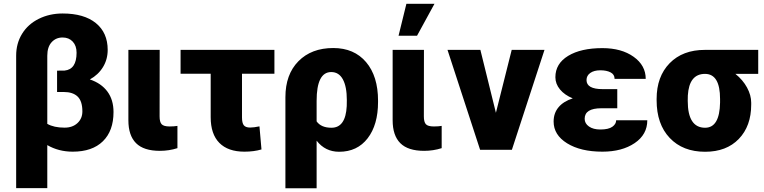

<svg xmlns="http://www.w3.org/2000/svg" viewBox="-20 -792 4041 1015"><path d="M311 -720.7Q424.3 -720.7 486.8 -669.9Q549.3 -619.1 549.3 -528.3Q549.3 -478 524.4 -437.3Q499.5 -396.5 455.1 -372.1Q515.6 -351.6 547.9 -307.9Q580.1 -264.2 580.1 -199.7Q580.1 -100.1 523.9 -45.2Q467.8 9.8 364.3 9.8Q290 9.8 230 -24.9V202.6H65.4V-497.6Q65.4 -562.5 96.7 -613.3Q127.9 -664.1 184.8 -692.4Q241.7 -720.7 311 -720.7ZM384.8 -513.2Q384.8 -550.3 364.5 -572Q344.2 -593.8 311 -593.8Q275.4 -593.8 252.7 -568.6Q230 -543.5 230 -497.1V-137.2Q265.1 -117.2 321.3 -117.2Q363.8 -117.2 389.6 -141.4Q415.5 -165.5 415.5 -203.1Q415.5 -257.3 390.4 -281.5Q365.2 -305.7 316.9 -305.7H281.7V-418.5L321.3 -418.9Q384.8 -425.3 384.8 -513.2Z M824.2 -528.3 823.7 -176.8Q823.7 -147 834.5 -135.3Q845.2 -123.5 877 -123.5Q901.4 -123.5 918 -126.5V-8.8Q873.5 5.4 825.2 5.4Q739.7 5.4 699.2 -35.2Q658.7 -75.7 658.7 -156.2V-528.3Z M1430.7 -402.3H1259.3V-171.4Q1259.3 -141.6 1269 -129.6Q1278.8 -117.7 1302.2 -117.7Q1321.8 -117.7 1351.6 -124L1362.3 -2Q1322.3 9.8 1272 9.8Q1185.5 9.8 1139.6 -36.6Q1093.8 -83 1093.8 -172.4V-402.3H934.6V-528.3H1430.7Z M1741.7 -538.1Q1852.1 -538.1 1915.3 -463.6Q1978.5 -389.2 1978.5 -259.8V-252.9Q1978.5 -132.3 1923.6 -61Q1868.7 10.3 1772.9 10.3Q1699.2 10.3 1653.8 -48.3V203.1H1488.8V-278.3Q1488.8 -398.4 1557.6 -468.3Q1626.5 -538.1 1741.7 -538.1ZM1653.8 -150.4Q1677.7 -116.7 1732.4 -116.7Q1807.1 -116.7 1813 -231L1813.5 -263.2Q1813.5 -334 1792.5 -372.6Q1771.5 -411.1 1731 -411.1Q1653.8 -411.1 1653.8 -258.8Z M2221.2 -528.3 2220.7 -176.8Q2220.7 -147 2231.4 -135.3Q2242.2 -123.5 2273.9 -123.5Q2298.3 -123.5 2314.9 -126.5V-8.8Q2270.5 5.4 2222.2 5.4Q2136.7 5.4 2096.2 -35.2Q2055.7 -75.7 2055.7 -156.2V-528.3ZM2128.4 -772H2276.9L2184.6 -603H2086.9Z M2601.6 -195.8 2685.1 -528.3H2858.4L2686 0H2518.1L2345.7 -528.3H2519.5Z M3070.8 -164.1Q3070.8 -139.2 3093.5 -123.3Q3116.2 -107.4 3153.3 -107.4Q3196.8 -107.4 3217 -121.8Q3237.3 -136.2 3237.3 -156.2H3401.9Q3401.9 -80.6 3335 -35.4Q3268.1 9.8 3164.6 9.8Q3049.3 9.8 2978 -34.4Q2906.7 -78.6 2906.7 -149.4Q2906.7 -194.3 2932.9 -225.3Q2959 -256.3 3007.8 -272Q2964.8 -289.6 2940.4 -319.1Q2916 -348.6 2916 -383.8Q2916 -455.6 2983.4 -496.6Q3050.8 -537.6 3164.6 -537.6Q3265.6 -537.6 3329.6 -491.9Q3393.6 -446.3 3393.6 -375H3229Q3229 -398.4 3207.8 -409.4Q3186.5 -420.4 3153.8 -420.4Q3120.1 -420.4 3100.3 -406.2Q3080.6 -392.1 3080.6 -368.7Q3080.6 -320.8 3166 -320.8H3243.2V-219.7H3159.2Q3070.8 -219.7 3070.8 -164.1Z M3988.3 -401.4H3867.7Q3907.2 -369.6 3929.2 -329.1Q3951.2 -288.6 3951.2 -249V-238.8Q3951.2 -125.5 3885.7 -57.6Q3820.3 10.3 3707.5 10.3Q3589.8 10.3 3520.5 -62.7Q3451.2 -135.7 3451.2 -262.2V-269Q3451.2 -387.2 3520 -457.8Q3588.9 -528.3 3706.5 -528.3Q3706.5 -527.8 3707 -527.8V-528.3H3988.3ZM3615.7 -258.8Q3615.7 -116.7 3707.5 -116.7Q3784.2 -116.7 3786.6 -249.5V-269Q3786.6 -401.4 3707 -401.4Q3623 -401.4 3616.2 -287.1Z"/></svg>

Font: Roboto
Style: Regular
Weight: 900
Designer: Google
Version: Version 2.001171; 2014